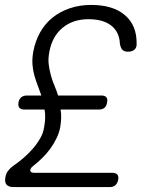

<svg xmlns="http://www.w3.org/2000/svg" viewBox="-20 -760 640 780"><path d="M426 0H35Q15 0 6.5 -10Q-2 -20 2 -40Q4 -54 12 -65Q20 -76 32 -85Q53 -99 74 -117Q95 -135 112.5 -155Q130 -175 143 -197.5Q156 -220 159 -242Q163 -263 163.5 -280.5Q164 -298 161 -315H79Q65 -315 59 -322Q53 -329 55 -344Q58 -358 66.5 -365Q75 -372 90 -372H148Q141 -393 133.5 -412Q126 -431 120 -452Q114 -473 112 -496.5Q110 -520 115 -549Q123 -593 143 -628.5Q163 -664 193.5 -688.5Q224 -713 264 -726.5Q304 -740 350 -740Q439 -740 487.5 -698.5Q536 -657 535 -583Q536 -567 526.5 -558.5Q517 -550 500 -550Q485 -550 477.5 -557.5Q470 -565 467 -583Q465 -630 432 -656Q399 -682 339 -682Q276 -682 233.5 -646.5Q191 -611 180 -547Q175 -520 178 -497.5Q181 -475 186.5 -454.5Q192 -434 200.5 -414Q209 -394 216 -372H392Q406 -372 412 -365Q418 -358 415 -344Q413 -329 404.5 -322Q396 -315 382 -315H226Q229 -299 228.5 -281.5Q228 -264 225 -245Q221 -222 210 -199Q199 -176 184 -155.5Q169 -135 151 -117.5Q133 -100 115 -86Q102 -76 103 -67Q104 -58 119 -58H436Q450 -58 456.5 -51Q463 -44 460 -29Q457 -15 448.5 -7.5Q440 0 426 0Z"/></svg>

Font: Maple Mono ExtraLight
Style: Italic
Weight: 275
Italic angle: -10°
Monospace: yes
Designer: subframe7536
Version: Version 7.000